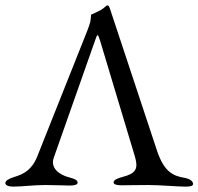

<svg xmlns="http://www.w3.org/2000/svg" viewBox="-22 -690 739 715"><path d="M27 5C60 5 103 -1 147 -1C184 -1 220 1 238 1C255 1 267 -2 267 -10C267 -19 257 -24 234 -30C199 -39 165 -64 178 -102L333 -542C337 -553 339 -559 341 -559C344 -559 346 -553 350 -541L481 -105C493 -62 485 -44 434 -31C416 -26 401 -20 401 -11C401 -3 413 0 430 0C454 0 490 -1 529 -1C574 -1 640 5 668 5C685 5 697 3 697 -5C697 -14 687 -24 664 -28C624 -35 590 -48 563 -128L388 -656C385 -665 383 -670 378 -670C373 -670 365 -658 350 -651C339 -646 330 -640 318 -636C316 -635 317 -619 314 -608C311 -596 307 -587 304 -578L117 -108C97 -57 65 -41 31 -31C9 -24 -2 -17 -2 -8C-2 0 10 5 27 5Z"/></svg>

Font: Garamond-Math
Style: Regular
Weight: 400
Version: Version 2019-08-16